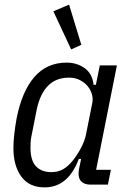

<svg xmlns="http://www.w3.org/2000/svg" viewBox="-20 -799 563 831"><path d="M371 0Q347 0 333.5 -12Q320 -24 320 -47Q320 -55 321 -62Q322 -69 324 -77L331 -111H321Q275 12 173 12Q106 12 72 -35Q38 -82 38 -158Q38 -185 42 -220Q46 -255 52 -287Q75 -404 129 -466Q183 -528 268 -528Q313 -528 346.5 -504Q380 -480 385 -432H395L412 -516H486L396 -64H460L447 0ZM202 -54Q231 -54 253 -66.5Q275 -79 295 -104Q315 -129 331 -159.5Q347 -190 352 -216L380 -356Q383 -373 377.5 -392Q372 -411 359 -426.5Q346 -442 325.5 -452.5Q305 -463 279 -463Q222 -463 187.5 -427.5Q153 -392 139 -325L116 -209Q113 -195 112.5 -182Q112 -169 112 -159Q112 -104 136 -79Q160 -54 202 -54ZM211 -750 279 -779 332 -605 288 -585Z"/></svg>

Font: IBM Plex Sans Cond
Style: Italic
Weight: 400
Width: 3
Italic angle: -11°
Designer: Mike Abbink, Paul van der Laan, Pieter van Rosmalen
Foundry: Bold Monday
Version: Version 1.3